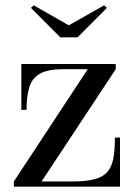

<svg xmlns="http://www.w3.org/2000/svg" viewBox="-20 -700 507 720"><path d="M32 0V-19.5L309 -440.5H216Q159 -440.5 129.5 -423.5Q100 -406.5 89.8 -372.5Q79.5 -338.5 79.5 -288H60V-460H414V-440.5L136 -19.5H251Q302 -19.5 333.8 -27.8Q365.5 -36 382.2 -55Q399 -74 405 -105.8Q411 -137.5 411 -184H430V0ZM206 -560 96 -670.5 106.5 -680 238 -605 370.5 -680 381 -670.5 271 -560Z"/></svg>

Font: Bodoni Moda 11pt
Style: Regular
Weight: 400
Version: Version 2.004